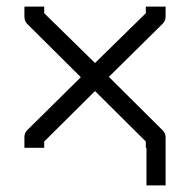

<svg xmlns="http://www.w3.org/2000/svg" viewBox="-20 -496 532 582"><path d="M268 -220 114 -67V-48H54V-80Q54 -93 62 -101L225 -262L62 -424Q54 -432 54 -446V-476H114V-456L268 -305L422 -456V-476H482V-446Q482 -433 473 -424L310 -263L473 -101Q482 -92 482 -80V-79V-48V66H424V-48H422V-67Z"/></svg>

Font: IBM 3270 Semi-Condensed
Style: Condensed
Weight: 400
Monospace: yes
Version: Version 2.3.1